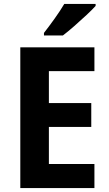

<svg xmlns="http://www.w3.org/2000/svg" viewBox="-20 -1047 554 974"><path d="M459 -93H83V-807H459V-686H228V-524H443V-403H228V-215H459ZM465 -1017Q449 -999 419 -971Q389 -943 356.5 -914.5Q324 -886 299 -867H203V-880Q228 -912 257 -952.5Q286 -993 306 -1027H465Z"/></svg>

Font: Noto Sans Telugu UI SemiCondensed
Style: Bold
Weight: 700
Width: 4
Designer: Jelle Bosma - Monotype Design Team
Foundry: Monotype Imaging Inc.
Version: Version 2.005; ttfautohint (v1.8.4.7-5d5b)